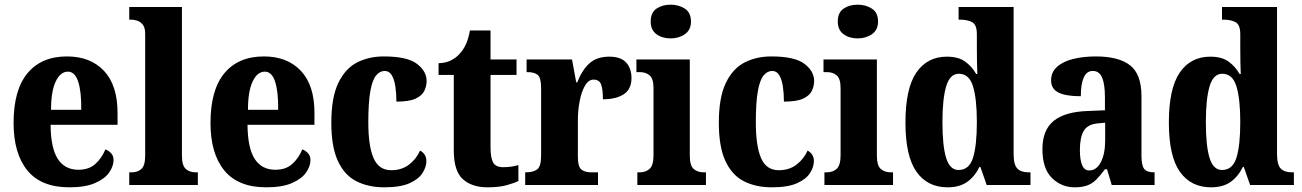

<svg xmlns="http://www.w3.org/2000/svg" viewBox="-20 -790 5560 820"><path d="M276 10Q156 10 97 -62Q38 -134 38 -265Q38 -406 97.5 -477.5Q157 -549 266 -549Q366 -549 424 -487.5Q482 -426 482 -308V-257H196Q197 -157 227 -111Q257 -65 315 -65Q360 -65 387.5 -90Q415 -115 430 -152Q444 -147 454.5 -135.5Q465 -124 465 -107Q465 -80 446 -53Q427 -26 385.5 -8Q344 10 276 10ZM327 -321Q328 -398 314 -441Q300 -484 270 -484Q238 -484 218 -442Q198 -400 198 -321Z M532 0V-54H543Q568 -54 584 -68.5Q600 -83 600 -126V-646Q600 -672 589.5 -685Q579 -698 565 -702Q551 -706 543 -706H532V-760H757V-126Q757 -83 773.5 -68.5Q790 -54 815 -54H825V0Z M1117 10Q997 10 938 -62Q879 -134 879 -265Q879 -406 938.5 -477.5Q998 -549 1107 -549Q1207 -549 1265 -487.5Q1323 -426 1323 -308V-257H1037Q1038 -157 1068 -111Q1098 -65 1156 -65Q1201 -65 1228.5 -90Q1256 -115 1271 -152Q1285 -147 1295.5 -135.5Q1306 -124 1306 -107Q1306 -80 1287 -53Q1268 -26 1226.5 -8Q1185 10 1117 10ZM1168 -321Q1169 -398 1155 -441Q1141 -484 1111 -484Q1079 -484 1059 -442Q1039 -400 1039 -321Z M1621 10Q1553 10 1502 -16Q1451 -42 1423 -102.5Q1395 -163 1395 -266Q1395 -374 1425 -436Q1455 -498 1505.5 -523.5Q1556 -549 1619 -549Q1719 -549 1760.5 -517.5Q1802 -486 1802 -444Q1802 -423 1792.5 -402.5Q1783 -382 1755.5 -369Q1728 -356 1673 -356Q1673 -391 1668.5 -421Q1664 -451 1653 -469Q1642 -487 1623 -487Q1602 -487 1586 -467.5Q1570 -448 1561.5 -400Q1553 -352 1553 -267Q1553 -166 1575.5 -114.5Q1598 -63 1651 -63Q1696 -63 1727.5 -87.5Q1759 -112 1774 -147Q1801 -132 1801 -102Q1801 -77 1784.5 -51Q1768 -25 1729 -7.5Q1690 10 1621 10Z M2062 10Q1995 10 1956.5 -25Q1918 -60 1918 -148V-470H1853V-520Q1888 -521 1911.5 -535Q1935 -549 1947 -565Q1960 -579 1970.5 -602.5Q1981 -626 1987 -660H2075V-536H2186V-470H2075V-161Q2075 -116 2086 -96Q2097 -76 2129 -76Q2165 -76 2194 -85V-17Q2179 -9 2145.5 0.5Q2112 10 2062 10Z M2223 0V-54H2227Q2257 -54 2274 -66.5Q2291 -79 2291 -126V-414Q2291 -458 2276.5 -470Q2262 -482 2233 -482H2229V-536H2423L2441 -438H2445Q2467 -493 2498.5 -520.5Q2530 -548 2582 -548Q2632 -548 2654.5 -522.5Q2677 -497 2677 -457Q2677 -409 2644 -387.5Q2611 -366 2555 -366Q2555 -407 2547.5 -428.5Q2540 -450 2515 -450Q2493 -450 2478 -423.5Q2463 -397 2455.5 -357.5Q2448 -318 2448 -276V-121Q2448 -77 2463.5 -65.5Q2479 -54 2504 -54H2534V0Z M2844 -626Q2808 -626 2783.5 -644Q2759 -662 2759 -698Q2759 -736 2783.5 -753Q2808 -770 2844 -770Q2879 -770 2905 -753Q2931 -736 2931 -698Q2931 -662 2905 -644Q2879 -626 2844 -626ZM2702 0V-54H2712Q2738 -54 2754.5 -69Q2771 -84 2771 -127V-414Q2771 -454 2754.5 -468Q2738 -482 2713 -482H2698V-536H2926V-126Q2926 -83 2942.5 -68.5Q2959 -54 2985 -54H2995V0Z M3276 10Q3208 10 3157 -16Q3106 -42 3078 -102.5Q3050 -163 3050 -266Q3050 -374 3080 -436Q3110 -498 3160.5 -523.5Q3211 -549 3274 -549Q3374 -549 3415.5 -517.5Q3457 -486 3457 -444Q3457 -423 3447.5 -402.5Q3438 -382 3410.5 -369Q3383 -356 3328 -356Q3328 -391 3323.5 -421Q3319 -451 3308 -469Q3297 -487 3278 -487Q3257 -487 3241 -467.5Q3225 -448 3216.5 -400Q3208 -352 3208 -267Q3208 -166 3230.5 -114.5Q3253 -63 3306 -63Q3351 -63 3382.5 -87.5Q3414 -112 3429 -147Q3456 -132 3456 -102Q3456 -77 3439.5 -51Q3423 -25 3384 -7.5Q3345 10 3276 10Z M3643 -626Q3607 -626 3582.5 -644Q3558 -662 3558 -698Q3558 -736 3582.5 -753Q3607 -770 3643 -770Q3678 -770 3704 -753Q3730 -736 3730 -698Q3730 -662 3704 -644Q3678 -626 3643 -626ZM3501 0V-54H3511Q3537 -54 3553.5 -69Q3570 -84 3570 -127V-414Q3570 -454 3553.5 -468Q3537 -482 3512 -482H3497V-536H3725V-126Q3725 -83 3741.5 -68.5Q3758 -54 3784 -54H3794V0Z M4027 10Q3941 10 3894 -56.5Q3847 -123 3847 -267Q3847 -412 3893.5 -480Q3940 -548 4024 -548Q4073 -548 4102 -527Q4131 -506 4149 -474H4154Q4153 -497 4152.5 -527Q4152 -557 4152 -585V-644Q4152 -685 4131.5 -695.5Q4111 -706 4082 -706H4074V-760H4309V-132Q4309 -86 4325 -70Q4341 -54 4373 -54H4381V0H4194L4167 -77H4163Q4143 -36 4110.5 -13Q4078 10 4027 10ZM4074 -64Q4119 -64 4135.5 -116Q4152 -168 4152 -269Q4152 -368 4135.5 -421.5Q4119 -475 4075 -475Q4037 -475 4021 -421.5Q4005 -368 4005 -268Q4005 -166 4021 -115Q4037 -64 4074 -64Z M4570 10Q4513 10 4472.5 -30Q4432 -70 4432 -153Q4432 -235 4480.5 -274Q4529 -313 4627 -316L4699 -319V-374Q4699 -430 4687 -458.5Q4675 -487 4647 -487Q4621 -487 4608.5 -459Q4596 -431 4596 -379Q4531 -379 4500 -395Q4469 -411 4469 -447Q4469 -482 4495 -505Q4521 -528 4564.5 -538.5Q4608 -549 4660 -549Q4758 -549 4806.5 -511Q4855 -473 4855 -379V-125Q4855 -84 4866.5 -69Q4878 -54 4908 -54H4911V0H4728L4708 -67H4699Q4679 -40 4662 -23Q4645 -6 4623.5 2Q4602 10 4570 10ZM4632 -62Q4663 -62 4681.5 -97.5Q4700 -133 4700 -191V-266L4668 -263Q4625 -259 4608.5 -231Q4592 -203 4592 -149Q4592 -108 4601.5 -85Q4611 -62 4632 -62Z M5152 10Q5066 10 5019 -56.5Q4972 -123 4972 -267Q4972 -412 5018.5 -480Q5065 -548 5149 -548Q5198 -548 5227 -527Q5256 -506 5274 -474H5279Q5278 -497 5277.5 -527Q5277 -557 5277 -585V-644Q5277 -685 5256.5 -695.5Q5236 -706 5207 -706H5199V-760H5434V-132Q5434 -86 5450 -70Q5466 -54 5498 -54H5506V0H5319L5292 -77H5288Q5268 -36 5235.5 -13Q5203 10 5152 10ZM5199 -64Q5244 -64 5260.5 -116Q5277 -168 5277 -269Q5277 -368 5260.5 -421.5Q5244 -475 5200 -475Q5162 -475 5146 -421.5Q5130 -368 5130 -268Q5130 -166 5146 -115Q5162 -64 5199 -64Z"/></svg>

Font: Noto Serif Lao Condensed ExtraBold
Style: Regular
Weight: 800
Width: 3
Designer: Monotype Design Team
Foundry: Monotype Imaging Inc.
Version: Version 2.003; ttfautohint (v1.8.4.7-5d5b)